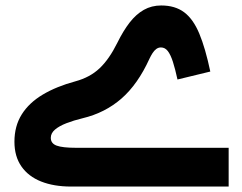

<svg xmlns="http://www.w3.org/2000/svg" viewBox="-20 -685 890 705"><path d="M631.7 -393.1 752.2 -422.3Q734.1 -508.2 711.8 -561.6Q689.5 -615 656.3 -639.9Q623 -664.9 571.9 -664.9Q536.6 -664.9 508.1 -648.8Q479.7 -632.7 456 -602.2Q432.4 -571.7 410.9 -528Q380.9 -467.5 345.6 -434.2Q310.3 -400.9 257.2 -386.5Q187.3 -367.6 137.1 -337.7Q86.8 -307.8 59.9 -265Q33 -222.2 33 -164.6Q33 -110.6 58.7 -73.8Q84.4 -37 131.1 -18.5Q177.8 0 240.9 0H819.6V-142.3H260Q209.4 -142.3 188 -150.3Q166.5 -158.2 166.5 -179Q166.5 -196 182 -209.2Q197.4 -222.3 223.9 -232.6Q250.5 -242.9 283.2 -250.8Q365.7 -270.5 426 -323.1Q486.2 -375.7 528.8 -469.4Q533.9 -480.2 540 -489.8Q546.1 -499.3 553.8 -505.1Q561.5 -510.8 570.9 -510.8Q585.9 -510.8 596.1 -497.6Q606.3 -484.4 614.8 -458.3Q623.2 -432.1 631.7 -393.1Z"/></svg>

Font: Estedad VF
Style: Regular
Weight: 100
Designer: Amin Abedi
Version: Version 7.3